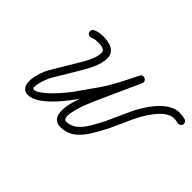

<svg xmlns="http://www.w3.org/2000/svg" viewBox="-88 -875 1205 1205"><g transform="rotate(45 514.0 -273.0)"><path d="M234.7 -511.2C234.7 -511.2 234.7 -511.2 234.7 -511.2C249.4 -517.1 263.3 -520.5 279.3 -520.5C301.7 -520.5 348.3 -522.1 348.3 -489.9C348.3 -440.1 311.9 -380.5 286.9 -338.6C254.4 -284.1 221.9 -229.7 189.4 -175.3C161.7 -128.8 111.3 25 210 25C290.8 25 396.5 -106.1 439.9 -167.7C469.3 -209.3 498.6 -250.9 528 -292.5C581.2 -368 621 -451.9 662.4 -534.3C669.7 -548.8 661.8 -561.7 650.3 -567.1C638.9 -572.5 624 -570.6 617.3 -555.7C571.1 -453.1 524.9 -350.5 478.8 -247.9C451.9 -188.3 367.1 23.3 496.4 23.3C614.2 23.3 664.3 -94.4 713.2 -181.9C713.2 -181.9 713.4 -182.4 713.7 -182.8C713.9 -183.3 714.1 -183.7 714.1 -183.8C736.4 -232.8 758.6 -281.8 780.8 -330.8C808.3 -391.5 883.3 -520.5 959.8 -520.5C973.1 -520.5 986.1 -517.2 999 -514.9C1012.6 -512.5 1025.6 -521.5 1028 -535.1C1030.5 -548.7 1021.4 -561.7 1007.9 -564.1C991.9 -567 976.2 -570.5 959.8 -570.5C857.8 -570.5 772.5 -433.6 735.3 -351.5C713.1 -302.5 690.8 -253.4 668.6 -204.4C668.6 -204.4 668.8 -204.9 669.1 -205.3C669.3 -205.8 669.5 -206.3 669.5 -206.3C631.3 -137.8 588 -26.7 496.4 -26.7C440.6 -26.7 513.5 -203.2 524.4 -227.4C570.5 -330 616.7 -432.6 662.9 -535.2C669.6 -550.1 661.9 -562.8 650.8 -568.1C639.7 -573.4 625 -571.3 617.7 -556.7C577.5 -476.6 538.9 -394.8 487.1 -321.4C457.8 -279.7 428.4 -238.1 399 -196.5C369.3 -154.4 262 -25 210 -25C181.2 -25 223.4 -134.7 232.3 -149.6C264.8 -204.1 297.3 -258.5 329.8 -312.9C360.1 -363.7 398.3 -429.6 398.3 -489.9C398.3 -557.9 333.5 -570.5 279.3 -570.5C256.9 -570.5 236.7 -565.9 216.1 -557.6C203.3 -552.4 197 -537.9 202.2 -525.1C207.3 -512.3 221.9 -506 234.7 -511.2Z"/></g></svg>

Font: FRB American Cursive Guidelines Semibold
Style: Italic
Weight: 600
Italic angle: -25°
Version: Version 2.0;Modular Font Editor K font №1